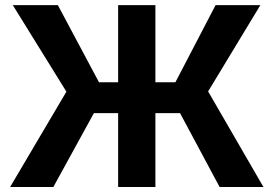

<svg xmlns="http://www.w3.org/2000/svg" viewBox="-20 -748 1094 768"><path d="M601.6 -727.5V0H452.6V-727.5ZM20.5 0 245.6 -381.3 31.2 -727.5H211.4L376 -418.9H681.6L842.3 -727.5H1021.5L812.5 -382.3L1033.7 0H858.4L700.2 -295.4H355.5L193.4 0Z"/></svg>

Font: Inter 18pt
Style: Bold
Weight: 700
Designer: Rasmus Andersson
Foundry: rsms
Version: Version 4.001;git-66647c0bb